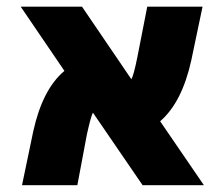

<svg xmlns="http://www.w3.org/2000/svg" viewBox="-20 -544 650 566"><path d="M581.1 2H400.4L253.9 -211.9Q248 -201.2 236.3 -148.4L208 2H44.9L78.1 -157.2Q105.5 -281.2 169.9 -335L41 -524.4H221.7L367.2 -310.5Q374 -321.3 384.8 -375L414.1 -524.4H577.1L543.9 -366.2Q516.6 -242.2 452.1 -186.5Z"/></svg>

Font: Gen Shin Gothic Heavy
Style: Bold
Weight: 900
Designer: [Source Han Sans]
Ryoko NISHIZUKA  (kana & ideographs); Paul D. Hunt (Latin, Greek & Cyrillic); Wenlong ZHANG  (bopomofo
Version: Version 1.002.20150607